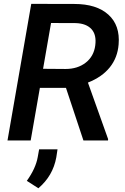

<svg xmlns="http://www.w3.org/2000/svg" viewBox="-20 -731 650 999"><path d="M323.2 -273.9H187.5L139.6 0H19L142.6 -710.9L366.7 -710.4Q482.4 -710.4 543.9 -654.8Q605.5 -599.1 597.2 -500Q591.8 -431.2 551.3 -380.6Q510.7 -330.1 437.5 -301.3L542.5 -7.3L542 0H414.1ZM204.1 -373 320.8 -372.1Q383.8 -372.1 426 -405Q468.3 -438 475.6 -494.6Q482.9 -549.8 456.1 -579.3Q429.2 -608.9 374.5 -610.8L245.6 -611.3ZM179.7 248.5 119.6 210Q166 145 176.3 86.4L183.6 45.9H279.3L272.9 87.9Q255.4 184.1 179.7 248.5Z"/></svg>

Font: Roboto Medium
Style: Italic
Weight: 500
Italic angle: -12°
Designer: Google
Version: Version 2.134; 2016